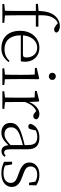

<svg xmlns="http://www.w3.org/2000/svg" viewBox="902 -1752 865 2708"><g transform="rotate(90 1334.0 -398.5)"><path d="M37 0V-27L154 -38H176L303 -27V0ZM131 0Q133 -56 134 -113Q135 -170 135 -226V-472H35V-502L158 -512L134 -500V-504Q138 -600 158 -659.5Q178 -719 219 -758Q248 -785 280.5 -798Q313 -811 347 -811Q381 -811 407 -798.5Q433 -786 440 -764Q439 -750 427.5 -740Q416 -730 397 -730Q380 -730 364 -739Q348 -748 327 -765L299 -789V-798H338V-789Q308 -787 281 -769Q254 -751 237 -723Q221 -699 211 -669.5Q201 -640 197.5 -596Q194 -552 196 -485V-226Q196 -170 197 -113Q198 -56 199 0ZM166 -472V-508H357V-472Z M661 14Q590 14 534 -15Q478 -44 446.5 -103.5Q415 -163 415 -252Q415 -334 447.5 -394.5Q480 -455 534 -488.5Q588 -522 652 -522Q714 -522 758.5 -495.5Q803 -469 827 -423.5Q851 -378 851 -320Q851 -283 845 -260H445V-290H750Q774 -290 782.5 -302.5Q791 -315 791 -341Q791 -404 754.5 -447.5Q718 -491 651 -491Q603 -491 564 -463Q525 -435 502 -383.5Q479 -332 479 -263Q479 -183 504 -131Q529 -79 573 -54.5Q617 -30 674 -30Q727 -30 767.5 -48Q808 -66 840 -102L855 -88Q822 -41 774 -13.5Q726 14 661 14Z M944 0V-27L1055 -38H1074L1179 -27V0ZM1032 0Q1033 -24 1034 -64.5Q1035 -105 1035.5 -149Q1036 -193 1036 -226V-281Q1036 -332 1035 -375Q1034 -418 1032 -456L939 -459V-485L1086 -519L1098 -511L1096 -377V-226Q1096 -193 1096.5 -149Q1097 -105 1097.5 -64.5Q1098 -24 1099 0ZM1057 -655Q1036 -655 1021.5 -668.5Q1007 -682 1007 -704Q1007 -726 1021.5 -740Q1036 -754 1057 -754Q1077 -754 1092.5 -740Q1108 -726 1108 -704Q1108 -682 1092.5 -668.5Q1077 -655 1057 -655Z M1268 0V-27L1379 -39H1402L1516 -27V0ZM1355 0Q1356 -24 1356.5 -64.5Q1357 -105 1357.5 -149Q1358 -193 1358 -226V-281Q1358 -333 1357.5 -375.5Q1357 -418 1355 -455L1263 -459V-485L1400 -519L1413 -511L1419 -371V-370V-226Q1419 -193 1419.5 -149Q1420 -105 1420.5 -64.5Q1421 -24 1422 0ZM1418 -318 1401 -367H1415Q1431 -413 1458 -448Q1485 -483 1518.5 -502.5Q1552 -522 1588 -522Q1615 -522 1635.5 -512Q1656 -502 1663 -486Q1663 -462 1652 -449Q1641 -436 1617 -436Q1601 -436 1587.5 -444Q1574 -452 1557 -468L1534 -488H1583Q1527 -477 1487 -436Q1447 -395 1418 -318Z M1850 14Q1792 14 1753 -19Q1714 -52 1714 -114Q1714 -151 1730.5 -180.5Q1747 -210 1784.5 -234Q1822 -258 1884 -276Q1927 -289 1971.5 -300.5Q2016 -312 2056 -321V-297Q2016 -287 1974.5 -275Q1933 -263 1896 -249Q1829 -225 1802.5 -194Q1776 -163 1776 -125Q1776 -78 1803 -54Q1830 -30 1874 -30Q1899 -30 1922.5 -39.5Q1946 -49 1975.5 -72Q2005 -95 2045 -134L2051 -89H2032Q2000 -55 1972 -32Q1944 -9 1915 2.5Q1886 14 1850 14ZM2112 13Q2070 13 2049.5 -17.5Q2029 -48 2027 -102V-106V-350Q2027 -407 2014 -437.5Q2001 -468 1975 -480Q1949 -492 1909 -492Q1879 -492 1849 -483Q1819 -474 1787 -454L1823 -482L1804 -402Q1800 -382 1790 -374Q1780 -366 1764 -366Q1733 -366 1727 -397Q1744 -456 1795 -489Q1846 -522 1922 -522Q2004 -522 2045 -482.5Q2086 -443 2086 -354V-113Q2086 -61 2098 -43Q2110 -25 2132 -25Q2145 -25 2155 -30Q2165 -35 2177 -46L2192 -30Q2177 -8 2156.5 2.5Q2136 13 2112 13Z M2422 14Q2376 14 2339.5 4.5Q2303 -5 2263 -23L2261 -137H2299L2320 -17L2288 -18V-54Q2315 -36 2346 -26Q2377 -16 2422 -16Q2491 -16 2525.5 -44.5Q2560 -73 2560 -116Q2560 -154 2536.5 -177.5Q2513 -201 2451 -221L2401 -240Q2342 -262 2307 -295Q2272 -328 2272 -382Q2272 -441 2317.5 -481.5Q2363 -522 2448 -522Q2492 -522 2525.5 -511.5Q2559 -501 2595 -478L2592 -376H2557L2539 -485L2566 -483V-450Q2535 -472 2506 -481.5Q2477 -491 2447 -491Q2387 -491 2357.5 -465Q2328 -439 2328 -399Q2328 -360 2353 -337.5Q2378 -315 2432 -296L2480 -278Q2555 -251 2586 -216.5Q2617 -182 2617 -132Q2617 -93 2595.5 -59.5Q2574 -26 2531 -6Q2488 14 2422 14Z"/></g></svg>

Font: Noto Serif KR ExtraLight
Style: Regular
Weight: 200
Designer: Ryoko NISHIZUKA 西塚涼子 (kana & ideographs); Frank Grießhammer (Latin, Greek & Cyrillic); Wenlong ZHANG 张文龙 (bopomofo); San
Foundry: Adobe
Version: Version 2.002-H1;hotconv 1.1.0;makeotfexe 2.6.0